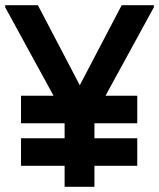

<svg xmlns="http://www.w3.org/2000/svg" viewBox="-23 -720 613 740"><path d="M58 -245V-351H506V-245ZM58 -81V-187H506V-81ZM226 0V-273L-3 -692V-700H123L313 -337H256L446 -700H570V-692L341 -273V0Z"/></svg>

Font: Fustat
Style: Bold
Weight: 700
Designer: Mohamed Gaber, Khaled Hosny, Laura Garcia Mut
Foundry: Kief Type Foundry, Alif Type Foundry, Hard Type Foundry
Version: Version 1.007